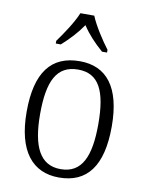

<svg xmlns="http://www.w3.org/2000/svg" viewBox="-87 -828 686 900"><g transform="rotate(10 256.5 -378.0)"><path d="M133 -619V-606H157C196 -641 227 -674 255 -715C282 -674 313 -641 353 -606H377V-619C348 -657 306 -721 288 -766H222C204 -721 161 -657 133 -619ZM256 10C389 10 459 -79 459 -268C459 -456 386 -544 259 -544C123 -544 54 -455 54 -268C54 -80 130 10 256 10ZM257 -30C159 -30 118 -113 118 -268C118 -425 156 -504 258 -504C357 -504 395 -426 395 -268C395 -116 359 -30 257 -30Z"/></g></svg>

Font: Noto Serif Bengali SemiCondensed Light
Style: Regular
Weight: 300
Width: 4
Designer: Juan Bruce, Universal Thirst, Indian Type Foundry and the Monotype Design Team.
Foundry: Monotype Imaging Inc.
Version: Version 2.003